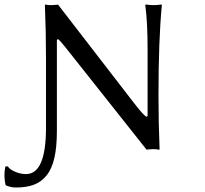

<svg xmlns="http://www.w3.org/2000/svg" viewBox="-184 -668 916 860"><path d="M22 -95.2V-402.8Q22 -528.8 17.1 -645L19 -647.9Q26.9 -645 46.9 -645L76.2 -647L418.9 -203.1Q461.9 -147.5 473.1 -145L477.1 -148.9V-444.8Q477.1 -569.8 466.8 -645L469.2 -647.9Q487.3 -645 503.9 -645Q520.5 -645 539.1 -647.9L541 -645Q525.9 -489.7 525.9 -242.2Q525.9 -116.2 530.8 0L528.8 2.9Q521 0 501 0L472.2 2L109.9 -455.1Q85.9 -485.8 75.2 -493.2L70.8 -488.8V-82Q70.8 -9.8 59.6 39.3Q48.3 88.4 24.7 117.7Q1 147 -32.2 159.4Q-65.4 171.9 -112.8 171.9Q-133.8 171.9 -155.8 163.1L-159.2 160.2Q-168.5 120.6 -160.2 78.1L-148.9 77.1Q-140.6 91.3 -115.7 101.6Q-90.8 111.8 -67.9 111.8Q22 111.8 22 -95.2Z"/></svg>

Font: Linear Smooth
Style: Regular
Weight: 400
Designer: Philipp H. Poll, Flanker
Foundry: Philipp H. Poll, reworked by Flanker
Version: Version 1.061 | FøM Fix